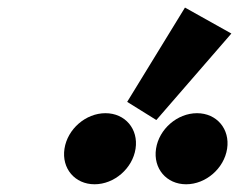

<svg xmlns="http://www.w3.org/2000/svg" viewBox="-20 -1002 619 497"><path d="M490 -709C439 -709 391.7 -668 383.9 -617C376.1 -566 410.8 -525 461.8 -525C512.8 -525 560.1 -566 567.9 -617C575.7 -668 541 -709 490 -709ZM253 -709C202 -709 154.7 -668 146.9 -617C139.1 -566 173.8 -525 224.8 -525C275.8 -525 323.1 -566 330.9 -617C338.7 -668 304 -709 253 -709ZM309.2 -738.3 384.7 -691.3 578.9 -915.2 458.8 -982.4Z"/></svg>

Font: Sztylet
Style: BdObl
Weight: 700
Foundry: Cannot Into Space Fonts, PlusOne Fonts
Version: Version 0.12